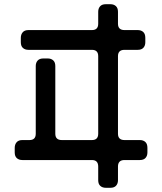

<svg xmlns="http://www.w3.org/2000/svg" viewBox="-20 -788 768 913"><path d="M86 -27H417Q447 -27 447 4V69Q447 87 457 96Q467 105 483 105H505Q523 105 532 95Q541 85 541 69V4Q541 -27 572 -27H645Q663 -27 672 -37Q681 -47 681 -63V-85Q681 -104 671 -113Q661 -122 645 -122H572Q541 -122 541 -152V-521Q541 -551 572 -551H635Q653 -551 662 -561Q671 -571 671 -587V-608Q671 -627 661 -636Q651 -645 635 -645H572Q541 -645 541 -675V-732Q541 -750 531 -759Q521 -768 505 -768H483Q465 -768 456 -758Q447 -748 447 -732V-675Q447 -645 417 -645H115Q97 -645 88 -634.5Q79 -624 79 -608V-587Q79 -569 89 -560Q99 -551 115 -551H417Q447 -551 447 -521V-152Q447 -122 417 -122H274Q243 -122 243 -152V-474Q243 -492 233 -501Q223 -510 207 -510H186Q168 -510 159 -500Q150 -490 150 -474V-152Q150 -122 120 -122H86Q68 -122 59 -111.5Q50 -101 50 -85V-63Q50 -45 60 -36Q70 -27 86 -27Z"/></svg>

Font: WD-XL Lubrifont TC
Style: Regular
Weight: 400
Designer: [WD-XL Lubrifont] Copyright 2020-2022 (c) NightFurySL2001, Skr-ZERO; [ZCOOL QingKe HuangYou] Copyright 2018-2022 (c) The
Version: Version 2.001;hotconv 1.1.1;makeotfexe 2.6.0